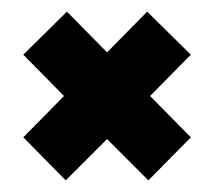

<svg xmlns="http://www.w3.org/2000/svg" viewBox="-20 -467 368 330"><path d="M93 -157 20 -231 90 -302 20 -373 95 -447 164 -377 233 -447 308 -373 238 -302 308 -231 235 -157 164 -228Z"/></svg>

Font: Karantina
Style: Bold
Weight: 700
Designer: Rony Koch
Foundry: Rony Koch
Version: Version 1.000; ttfautohint (v1.8.3)